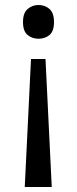

<svg xmlns="http://www.w3.org/2000/svg" viewBox="-20 -566 309 768"><path d="M196 -478Q196 -441 178 -426Q160 -411 134 -411Q109 -411 90.5 -426Q72 -441 72 -478Q72 -514 90.5 -530Q109 -546 134 -546Q160 -546 178 -530Q196 -514 196 -478ZM104 -330H162L187 182H79Z"/></svg>

Font: RS Noto Sans
Style: Regular
Weight: 400
Designer: Monotype Design Team
Foundry: Monotype Imaging Inc.
Version: Version 3.10